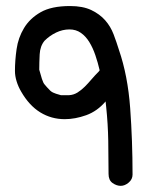

<svg xmlns="http://www.w3.org/2000/svg" viewBox="-20 -599 485 633"><path d="M305.7 -363.3 308.6 -367.2Q302.7 -392.6 294.4 -417Q286.1 -441.4 274.4 -460.4Q262.7 -479.5 246.6 -490.7Q230.5 -502 209 -502Q186.5 -502 165 -491.7Q143.6 -481.4 127 -464.8Q112.3 -447.3 110.8 -419.9Q109.4 -392.6 109.4 -369.1L118.2 -338.9Q121.1 -332 122.6 -327.6Q124 -323.2 134.8 -311.5Q141.6 -303.7 146 -299.8Q150.4 -295.9 154.8 -293.9Q159.2 -292 164.6 -290Q169.9 -288.1 180.7 -285.2H208Q222.7 -286.1 235.4 -293.9Q248 -301.8 259.3 -313Q270.5 -324.2 281.7 -337.4Q293 -350.6 305.7 -363.3ZM328.1 -264.6Q300.8 -232.4 264.2 -219.2Q227.5 -206.1 193.4 -206.1Q149.4 -206.1 112.8 -228.5Q76.2 -251 49.8 -296.9Q40 -313.5 34.7 -331.1Q29.3 -348.6 29.3 -365.2Q29.3 -399.4 34.7 -437Q40 -474.6 59.1 -506.3Q78.1 -538.1 113.8 -558.6Q149.4 -579.1 210.9 -579.1Q252.9 -579.1 280.8 -565.9Q308.6 -552.7 326.7 -532.2Q344.7 -511.7 354.5 -485.8Q364.3 -460 372.1 -434.6Q401.4 -349.6 409.2 -242.2Q417 -134.8 417 -23.4Q417 -7.8 404.3 2.9Q391.6 13.7 377.9 13.7Q364.3 13.7 351.1 4.4Q337.9 -4.9 337.9 -25.4Q337.9 -79.1 336.9 -134.8Q335.9 -190.4 330.1 -246.1Z"/></svg>

Font: Single Day
Style: Regular
Weight: 400
Designer: DXKorea
Foundry: DXKorea
Version: Version 1.00